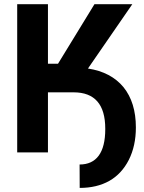

<svg xmlns="http://www.w3.org/2000/svg" viewBox="-20 -731 689 921"><path d="M614.7 -710.9H433.1L258.3 -425.3H210V-710.9H62.5V0H210V-288.1H333C434.1 -288.1 484.9 -230 484.9 -113.8C484.9 -112.8 484.9 -112.3 484.9 -111.3C484.9 2 441.9 58.1 361.8 58.1L362.3 170.4C417 170.4 464.4 159.2 504.4 136.7C543.9 114.3 575.2 80.6 598.1 35.6C620.6 -9.3 631.8 -61 631.8 -119.6C631.8 -199.7 611.8 -264.2 572.3 -313C532.2 -361.3 475.6 -391.1 401.9 -402.3Z"/></svg>

Font: Roboto
Style: Bold
Weight: 700
Designer: Google
Version: Version 2.137; 2017